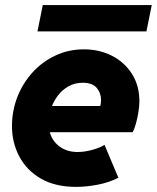

<svg xmlns="http://www.w3.org/2000/svg" viewBox="-20 -730 619 758"><path d="M280.3 7.8Q197.8 7.8 141.4 -24.9Q85 -57.6 56.2 -112.3Q27.3 -167 27.3 -231.9Q27.3 -293 48.8 -347.7Q70.3 -402.3 108.9 -444.6Q147.5 -486.8 199.2 -511Q251 -535.2 311.5 -535.2Q372.1 -535.2 421.6 -510Q471.2 -484.9 500.7 -438.7Q530.3 -392.6 530.3 -329.6Q530.3 -312 526.6 -288.3Q522.9 -264.6 516.8 -242.7Q510.7 -220.7 503.9 -208H149.4L169.9 -311.5H376Q377.4 -317.4 378.2 -323.5Q378.9 -329.6 378.9 -335Q378.9 -363.3 361.6 -383.3Q344.2 -403.3 307.1 -403.3Q274.9 -403.3 249.8 -388.9Q224.6 -374.5 207.3 -351.1Q189.9 -327.6 180.9 -299.8Q171.9 -272 171.9 -245.1Q171.9 -191.9 204.1 -160.9Q236.3 -129.9 286.1 -129.9Q314.9 -129.9 346.4 -138.9Q377.9 -147.9 392.6 -158.2L447.3 -28.3Q410.2 -9.3 365 -0.7Q319.8 7.8 280.3 7.8ZM127.9 -606 148.9 -710H579.1L558.1 -606Z"/></svg>

Font: Reddit Sans Black
Style: Italic
Weight: 900
Italic angle: -11.25°
Designer: Stephen Hutchings
Version: Version 1.013